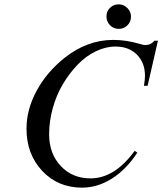

<svg xmlns="http://www.w3.org/2000/svg" viewBox="-20 -862 753 891"><path d="M605 -162.1 617.2 -153.8Q566.9 -76.2 500 -33.7Q433.1 8.8 360.8 8.8Q249 8.8 176 -68.8Q103 -146.5 103 -265.1Q103 -353.5 149.7 -440.2Q196.3 -526.9 278.8 -592.8Q383.8 -676.8 505.9 -676.8Q564 -676.8 625 -659.2Q646 -652.8 653.8 -652.8Q679.7 -652.8 696.8 -672.9H712.9L665 -463.9H647.9Q652.8 -491.2 652.8 -509.8Q652.8 -571.3 615.2 -608.6Q577.6 -646 516.1 -646Q470.2 -646 424.3 -623.8Q378.4 -601.6 340.1 -561.8Q301.8 -522 271.7 -471.4Q241.7 -420.9 224.9 -360.1Q208 -299.3 208 -238.8Q208 -148.9 262 -91.6Q315.9 -34.2 399.9 -34.2Q512.2 -34.2 605 -162.1ZM530.8 -841.8Q553.7 -841.8 570.8 -825Q587.9 -808.1 587.9 -785.2Q587.9 -760.7 571.3 -744.4Q554.7 -728 530.8 -728Q506.8 -728 490.5 -744.9Q474.1 -761.7 474.1 -786.1Q474.1 -809.6 490.5 -825.7Q506.8 -841.8 530.8 -841.8Z"/></svg>

Font: Accordance
Style: Italic
Weight: 400
Italic angle: -11°
Version: Version 1.2 (build January 31, 2020) Miklal Software Solutio